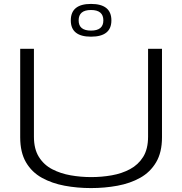

<svg xmlns="http://www.w3.org/2000/svg" viewBox="-20 -949 928 979"><path d="M83 -249V-700H153V-252Q153 -189 178.5 -148.5Q204 -108 246.5 -86Q289 -64 340.5 -55Q392 -46 445 -46Q498 -46 549.5 -55Q601 -64 643 -86.5Q685 -109 710 -149Q735 -189 735 -252V-700H806V-249Q806 -172 776 -121.5Q746 -71 695 -42.5Q644 -14 579 -2Q514 10 444 10Q374 10 309.5 -2Q245 -14 193.5 -42.5Q142 -71 112.5 -121.5Q83 -172 83 -249ZM444 -762Q341 -762 341 -845Q341 -929 444 -929Q548 -929 548 -845Q548 -762 444 -762ZM444 -793Q507 -793 507 -845Q507 -898 444 -898Q381 -898 381 -845Q381 -793 444 -793Z"/></svg>

Font: Georama Extended Light
Style: Regular
Weight: 300
Width: 7
Designer: Jean-Baptiste Levee
Foundry: Production Type
Version: Version 1.000